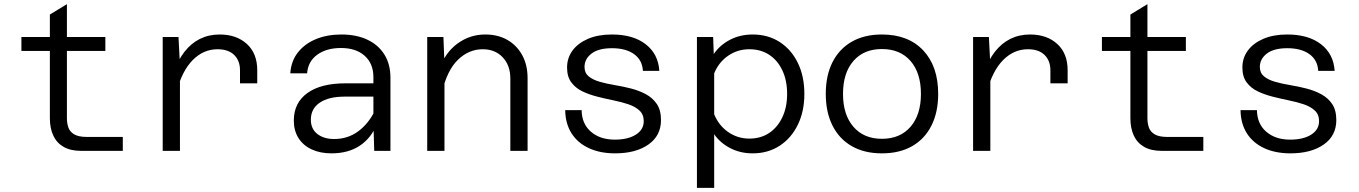

<svg xmlns="http://www.w3.org/2000/svg" viewBox="-20 -726 6540 924"><path d="M370 0Q320 0 286.5 -19Q253 -38 236.5 -73.5Q220 -109 220 -157V-656L302 -706V-157Q302 -133 309 -112.5Q316 -92 337 -79.5Q358 -67 398 -67H571V0ZM83 -481V-548H487V-481Z M1135 -325V-388Q1135 -434 1107 -461.5Q1079 -489 1027 -489Q959 -489 907.5 -437Q856 -385 829 -283L815 -375Q836 -436 868 -477Q900 -518 942.5 -539Q985 -560 1037 -560Q1118 -560 1168 -514.5Q1218 -469 1218 -388V-325ZM763 0V-548H839L846 -415V0Z M1781 0 1777 -133V-355Q1777 -420 1735 -457.5Q1693 -495 1621 -495Q1551 -495 1506.5 -462.5Q1462 -430 1458 -373H1377Q1381 -432 1413.5 -473.5Q1446 -515 1500 -537.5Q1554 -560 1623 -560Q1695 -560 1748 -535Q1801 -510 1830 -463.5Q1859 -417 1859 -352V0ZM1575 12Q1521 12 1480 -7Q1439 -26 1416.5 -61.5Q1394 -97 1394 -146Q1394 -231 1459 -278Q1524 -325 1642 -325H1790V-261H1638Q1562 -261 1519 -232Q1476 -203 1476 -150Q1476 -106 1507 -81.5Q1538 -57 1588 -57Q1653 -57 1702.5 -93Q1752 -129 1783 -191L1793 -127Q1766 -61 1711 -24.5Q1656 12 1575 12Z M2436 0V-348Q2436 -411 2399.5 -450Q2363 -489 2303 -489Q2236 -489 2184 -438.5Q2132 -388 2108 -285L2093 -392Q2123 -474 2182.5 -517Q2242 -560 2315 -560Q2377 -560 2422.5 -533.5Q2468 -507 2493.5 -460Q2519 -413 2519 -350V0ZM2036 0V-548H2114L2119 -416V0Z M2940 12Q2868 12 2814 -13Q2760 -38 2730.5 -84.5Q2701 -131 2700 -196H2779Q2780 -130 2824 -92Q2868 -54 2939 -54Q3002 -54 3040 -78Q3078 -102 3078 -143Q3078 -175 3057.5 -194Q3037 -213 3004.5 -224Q2972 -235 2932.5 -243Q2893 -251 2854 -261Q2815 -271 2782.5 -286.5Q2750 -302 2729.5 -329.5Q2709 -357 2709 -401Q2709 -447 2735 -482.5Q2761 -518 2809.5 -539Q2858 -560 2925 -560Q3027 -560 3087.5 -513Q3148 -466 3153 -385H3074Q3071 -437 3031.5 -465.5Q2992 -494 2925 -494Q2860 -494 2826.5 -468Q2793 -442 2793 -404Q2793 -375 2813 -358.5Q2833 -342 2866 -332.5Q2899 -323 2938.5 -316.5Q2978 -310 3017 -300Q3056 -290 3088.5 -272.5Q3121 -255 3141 -225.5Q3161 -196 3161 -148Q3161 -73 3100.5 -30.5Q3040 12 2940 12Z M3602 -560Q3676 -560 3732 -524Q3788 -488 3819.5 -423.5Q3851 -359 3851 -274Q3851 -190 3819.5 -125.5Q3788 -61 3732 -24.5Q3676 12 3602 12Q3543 12 3494.5 -13Q3446 -38 3417 -80V178H3334V-548H3412L3415 -466Q3444 -509 3493 -534.5Q3542 -560 3602 -560ZM3586 -59Q3641 -59 3681.5 -86Q3722 -113 3745 -161.5Q3768 -210 3768 -274Q3768 -339 3745 -387.5Q3722 -436 3681.5 -462.5Q3641 -489 3586 -489Q3530 -489 3484.5 -458Q3439 -427 3417 -373V-176Q3439 -122 3484.5 -90.5Q3530 -59 3586 -59Z M4224 12Q4140 12 4079.5 -22.5Q4019 -57 3986.5 -121.5Q3954 -186 3954 -274Q3954 -363 3986.5 -427Q4019 -491 4079.5 -525.5Q4140 -560 4224 -560Q4351 -560 4423 -483.5Q4495 -407 4495 -274Q4495 -186 4462.5 -121.5Q4430 -57 4369.5 -22.5Q4309 12 4224 12ZM4224 -58Q4312 -58 4362 -116Q4412 -174 4412 -274Q4412 -375 4362 -432.5Q4312 -490 4224 -490Q4137 -490 4087 -432.5Q4037 -375 4037 -274Q4037 -174 4087 -116Q4137 -58 4224 -58Z M5035 -325V-388Q5035 -434 5007 -461.5Q4979 -489 4927 -489Q4859 -489 4807.5 -437Q4756 -385 4729 -283L4715 -375Q4736 -436 4768 -477Q4800 -518 4842.5 -539Q4885 -560 4937 -560Q5018 -560 5068 -514.5Q5118 -469 5118 -388V-325ZM4663 0V-548H4739L4746 -415V0Z M5570 0Q5520 0 5486.5 -19Q5453 -38 5436.5 -73.5Q5420 -109 5420 -157V-656L5502 -706V-157Q5502 -133 5509 -112.5Q5516 -92 5537 -79.5Q5558 -67 5598 -67H5771V0ZM5283 -481V-548H5687V-481Z M6190 12Q6118 12 6064 -13Q6010 -38 5980.5 -84.5Q5951 -131 5950 -196H6029Q6030 -130 6074 -92Q6118 -54 6189 -54Q6252 -54 6290 -78Q6328 -102 6328 -143Q6328 -175 6307.5 -194Q6287 -213 6254.5 -224Q6222 -235 6182.5 -243Q6143 -251 6104 -261Q6065 -271 6032.5 -286.5Q6000 -302 5979.5 -329.5Q5959 -357 5959 -401Q5959 -447 5985 -482.5Q6011 -518 6059.5 -539Q6108 -560 6175 -560Q6277 -560 6337.5 -513Q6398 -466 6403 -385H6324Q6321 -437 6281.5 -465.5Q6242 -494 6175 -494Q6110 -494 6076.5 -468Q6043 -442 6043 -404Q6043 -375 6063 -358.5Q6083 -342 6116 -332.5Q6149 -323 6188.5 -316.5Q6228 -310 6267 -300Q6306 -290 6338.5 -272.5Q6371 -255 6391 -225.5Q6411 -196 6411 -148Q6411 -73 6350.5 -30.5Q6290 12 6190 12Z"/></svg>

Font: Azeret Mono Thin Light
Style: Regular
Weight: 300
Version: Version 1.002